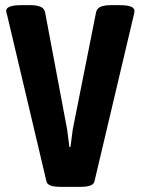

<svg xmlns="http://www.w3.org/2000/svg" viewBox="-20 -722 548 744"><path d="M213 2Q192 2 177.5 -2.5Q163 -7 160 -19L8 -662Q6 -667 5 -671.5Q4 -676 4 -680Q4 -702 62 -702H100Q121 -702 136.5 -696Q152 -690 155 -673L240 -221L249 -152H253L262 -221L352 -673Q355 -690 370.5 -696Q386 -702 407 -702H444Q501 -702 501 -680Q501 -672 498 -662L346 -19Q343 -7 328.5 -2.5Q314 2 293 2Z"/></svg>

Font: Asap Condensed VF Beta
Style: Regular
Weight: 400
Designer: Pablo Cosgaya
Foundry: Omnibus-Type
Version: Version 1.008